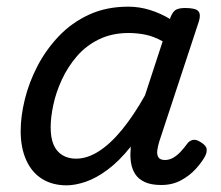

<svg xmlns="http://www.w3.org/2000/svg" viewBox="-20 -539 662 576"><path d="M180 17Q137 17 106 -2.5Q75 -22 58.5 -59Q42 -96 42 -146Q42 -190 54.5 -241Q67 -292 92.5 -341Q118 -390 156.5 -430.5Q195 -471 247 -495Q299 -519 365 -519Q398 -519 430 -509Q462 -499 490 -482L491 -486Q498 -504 507.5 -509.5Q517 -515 535 -515Q567 -515 575 -505.5Q583 -496 577 -476L458 -115Q454 -102 452 -89Q450 -76 455 -67.5Q460 -59 475 -59Q488 -59 500 -66Q512 -73 522.5 -84.5Q533 -96 541 -107Q547 -116 557.5 -119Q568 -122 583 -112Q599 -102 600 -91.5Q601 -81 595 -70Q586 -53 567.5 -32.5Q549 -12 523 2Q497 16 464 16Q433 16 414 7Q395 -2 385.5 -17Q376 -32 373 -51Q370 -70 372 -90Q372 -93 372 -95.5Q372 -98 373 -100Q338 -56 303 -30Q268 -4 236.5 6.5Q205 17 180 17ZM132 -157Q132 -126 140.5 -105.5Q149 -85 166.5 -74Q184 -63 208 -63Q242 -63 277 -85.5Q312 -108 347 -151Q382 -194 415 -253L468 -415Q441 -430 416 -435Q391 -440 366 -440Q316 -440 277 -421Q238 -402 210.5 -370Q183 -338 165.5 -300Q148 -262 140 -224.5Q132 -187 132 -157Z"/></svg>

Font: Playwrite NO
Style: Regular
Weight: 400
Designer: Veronika Burian, José Scaglione
Foundry: TypeTogether
Version: Version 1.002